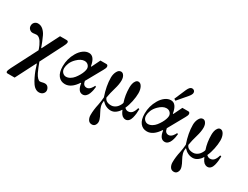

<svg xmlns="http://www.w3.org/2000/svg" viewBox="-87 -1450 3139 2431"><g transform="rotate(30 1483.0 -234.0)"><path d="M14 -415Q14 -446 34 -466Q54 -486 83 -486Q126 -486 158.5 -456.5Q191 -427 210 -386Q244 -313 271 -236H276L403 -485H499Q508 -485 513.5 -482.5Q519 -480 521.5 -476Q524 -472 524.5 -468.5Q525 -465 525 -460Q525 -443 504 -403L337 -76Q364 -2 393 60Q412 98 432.5 118.5Q453 139 467 139Q483 139 503 133Q522 128 538 128Q568 128 585 150.5Q602 173 602 198Q602 224 581 244.5Q560 265 524 265Q504 265 486.5 256.5Q469 248 455.5 236Q442 224 428 204Q414 184 405.5 168Q397 152 385 128Q348 52 323 -36L317 -37L167 256H63Q54 256 48.5 251Q43 246 43 238Q43 220 64 178L256 -195Q254 -202 249 -218Q244 -234 232.5 -258Q221 -282 208 -302.5Q195 -323 176.5 -338Q158 -353 139 -353Q125 -353 111 -351Q100 -348 78 -348Q54 -348 34 -367Q14 -386 14 -415Z M622 -174Q622 -283 677 -377Q706 -427 746 -456.5Q786 -486 829 -486Q910 -486 932 -351L939 -349L1000 -474H1088Q1100 -474 1106 -465.5Q1112 -457 1112 -445Q1112 -427 1093 -394L958 -152Q968 -88 1019 -88Q1034 -88 1048 -96Q1062 -104 1073 -117Q1084 -130 1091 -142Q1098 -154 1103 -165L1118 -157Q1116 -131 1110.5 -104.5Q1105 -78 1094 -50Q1083 -22 1063.5 -5Q1044 12 1019 12Q948 12 932 -104L925 -106Q849 10 758 10Q696 10 659 -36.5Q622 -83 622 -174ZM650 -163Q650 -123 672.5 -100.5Q695 -78 723 -78Q752 -78 781 -95Q810 -112 831.5 -139Q853 -166 870 -196Q887 -226 896 -253.5Q905 -281 905 -299Q905 -327 884.5 -348.5Q864 -370 830 -370Q778 -370 721 -314Q682 -275 666 -234.5Q650 -194 650 -163Z M1222 -354Q1222 -404 1243 -444Q1264 -484 1297 -484Q1318 -484 1332.5 -468Q1347 -452 1352.5 -431Q1358 -410 1358 -389Q1358 -333 1336 -259Q1312 -179 1300 -107Q1320 -49 1401 -49Q1426 -49 1450 -62.5Q1474 -76 1488 -94Q1502 -112 1511 -130Q1520 -148 1520 -158Q1488 -251 1488 -362Q1488 -389 1493.5 -415.5Q1499 -442 1514.5 -463Q1530 -484 1552 -484Q1584 -484 1604 -446.5Q1624 -409 1624 -355Q1624 -302 1610 -234Q1596 -166 1572 -115Q1596 -91 1622 -91Q1658 -91 1680 -116Q1702 -141 1716 -192L1734 -188Q1734 -152 1730.5 -120.5Q1727 -89 1718.5 -56.5Q1710 -24 1691.5 -4.5Q1673 15 1647 15Q1632 15 1619 9.5Q1606 4 1597 -3.5Q1588 -11 1579 -24Q1570 -37 1565.5 -46.5Q1561 -56 1554 -72L1549 -71Q1532 -40 1499 -15Q1466 10 1427 10Q1354 10 1296 -53L1293 -52Q1290 -31 1290 -16Q1290 4 1296 26Q1302 48 1309 62Q1316 76 1328 100Q1342 126 1349 141Q1356 156 1362.5 176Q1369 196 1369 211Q1369 239 1353.5 260.5Q1338 282 1308 282Q1272 282 1254 253Q1236 224 1236 185Q1236 108 1256 21Q1267 -33 1271 -92Q1222 -234 1222 -354Z M2052 -523 2124 -691Q2150 -750 2183 -750Q2202 -750 2214 -739Q2226 -728 2226 -709Q2226 -684 2193 -645L2076 -508ZM1820 -174Q1820 -283 1875 -377Q1904 -427 1944 -456.5Q1984 -486 2027 -486Q2108 -486 2130 -351L2137 -349L2198 -474H2286Q2298 -474 2304 -465.5Q2310 -457 2310 -445Q2310 -427 2291 -394L2156 -152Q2166 -88 2217 -88Q2232 -88 2246 -96Q2260 -104 2271 -117Q2282 -130 2289 -142Q2296 -154 2301 -165L2316 -157Q2314 -131 2308.5 -104.5Q2303 -78 2292 -50Q2281 -22 2261.5 -5Q2242 12 2217 12Q2146 12 2130 -104L2123 -106Q2047 10 1956 10Q1894 10 1857 -36.5Q1820 -83 1820 -174ZM1848 -163Q1848 -123 1870.5 -100.5Q1893 -78 1921 -78Q1950 -78 1979 -95Q2008 -112 2029.5 -139Q2051 -166 2068 -196Q2085 -226 2094 -253.5Q2103 -281 2103 -299Q2103 -327 2082.5 -348.5Q2062 -370 2028 -370Q1976 -370 1919 -314Q1880 -275 1864 -234.5Q1848 -194 1848 -163Z M2420 -354Q2420 -404 2441 -444Q2462 -484 2495 -484Q2516 -484 2530.5 -468Q2545 -452 2550.5 -431Q2556 -410 2556 -389Q2556 -333 2534 -259Q2510 -179 2498 -107Q2518 -49 2599 -49Q2624 -49 2648 -62.5Q2672 -76 2686 -94Q2700 -112 2709 -130Q2718 -148 2718 -158Q2686 -251 2686 -362Q2686 -389 2691.5 -415.5Q2697 -442 2712.5 -463Q2728 -484 2750 -484Q2782 -484 2802 -446.5Q2822 -409 2822 -355Q2822 -302 2808 -234Q2794 -166 2770 -115Q2794 -91 2820 -91Q2856 -91 2878 -116Q2900 -141 2914 -192L2932 -188Q2932 -152 2928.5 -120.5Q2925 -89 2916.5 -56.5Q2908 -24 2889.5 -4.5Q2871 15 2845 15Q2830 15 2817 9.5Q2804 4 2795 -3.5Q2786 -11 2777 -24Q2768 -37 2763.5 -46.5Q2759 -56 2752 -72L2747 -71Q2730 -40 2697 -15Q2664 10 2625 10Q2552 10 2494 -53L2491 -52Q2488 -31 2488 -16Q2488 4 2494 26Q2500 48 2507 62Q2514 76 2526 100Q2540 126 2547 141Q2554 156 2560.5 176Q2567 196 2567 211Q2567 239 2551.5 260.5Q2536 282 2506 282Q2470 282 2452 253Q2434 224 2434 185Q2434 108 2454 21Q2465 -33 2469 -92Q2420 -234 2420 -354Z"/></g></svg>

Font: Old Standard TT
Style: Bold
Weight: 700
Designer: Alexey Kryukov <alexios@thessalonica.org.ru>
Version: Version 2.2